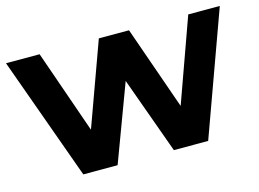

<svg xmlns="http://www.w3.org/2000/svg" viewBox="-78 -675 1093 811"><g transform="rotate(-15 468.5 -269.0)"><path d="M195 0 1 -538H148L275 -174L407 -538H539L667 -173L798 -538H936L741 0H591L470 -335L345 0Z"/></g></svg>

Font: Montserrat Z
Style: Bold
Weight: 700
Designer: Julieta Ulanovsky
Foundry: Julieta Ulanovsky
Version: Version 8.000